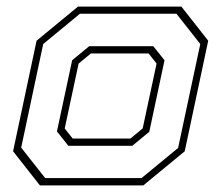

<svg xmlns="http://www.w3.org/2000/svg" viewBox="-20 -560 668 580"><path d="M100.5 0 19.5 -103 90.5 -437 215.5 -540H528L609 -437L538 -103L413 0ZM116.5 -22H407.5L518 -113L585 -427L513 -518.5H221.5L110.5 -427L44 -114ZM186.5 -119.5 152 -163 198 -378 249.5 -420.5H443L477 -378L431 -162L379.5 -119.5ZM199.5 -141.5H374L411 -172L453 -368L429 -398.5H254.5L217.5 -368L175.5 -172Z"/></svg>

Font: Tourney ExtraLight
Style: Italic
Weight: 250
Italic angle: -12°
Version: Version 1.015